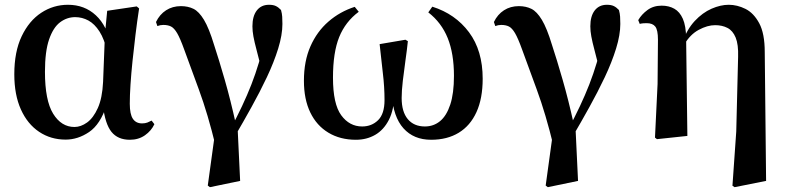

<svg xmlns="http://www.w3.org/2000/svg" viewBox="-20 -572 3315 808"><path d="M256.3 15.5Q193.6 15.5 144.7 -17.2Q95.7 -49.9 68 -111.3Q40.2 -172.8 40.2 -259.4Q40.2 -354.6 71.3 -419.6Q102.3 -484.6 153.6 -518.3Q204.8 -551.9 266.1 -551.9Q335.7 -551.9 383.5 -507.5Q431.3 -463.2 446 -381.8H452.5L431.2 -353.7Q419.2 -407.4 398.7 -439.4Q378.2 -471.4 352 -485.7Q325.8 -499.9 296.4 -499.9Q261.7 -499.9 232.8 -478.2Q204 -456.5 186.6 -406.1Q169.2 -355.7 169.2 -269.8Q169.2 -149.6 203.6 -93.6Q238.1 -37.6 293.5 -37.6Q320.2 -37.6 346.6 -56.6Q372.9 -75.6 391.7 -117.3Q410.5 -159.1 413.8 -227.4L421.6 -428L431.1 -526.6L555.4 -545L565.4 -536.5Q556.9 -481.4 550.1 -424.9Q543.2 -368.4 537.7 -315.4Q532.2 -262.4 529.2 -216.4Q526.2 -170.4 526.2 -135.4Q526.2 -91.4 539.2 -72.1Q552.2 -52.7 577.7 -52.7Q590.9 -52.7 600.2 -56.3Q609.5 -60 618 -64.5L629.7 -49.4Q617 -21.7 590 -2.7Q563 16.2 526.5 16.2Q475.9 16.2 449.1 -17.1Q422.3 -50.5 413.4 -127.3L428.4 -128.7Q402.2 -48.4 355 -16.4Q307.8 15.5 256.3 15.5Z M854.4 208.9 888.7 -41 887.8 44.3Q854.8 -92.4 816.8 -195.4Q778.8 -298.3 754.5 -365.4Q738 -411 725.5 -432.4Q713 -453.7 699.9 -460.4Q686.8 -467.1 667.1 -467.1Q654.4 -467.1 642.3 -462.3L636.5 -479.4Q651.9 -511.4 679 -528.8Q706.2 -546.2 741.3 -546.2Q771.3 -546.2 794.3 -534.8Q817.3 -523.5 838.4 -488.5Q859.6 -453.4 880.8 -383.5Q900.8 -323 925.8 -236.2Q950.8 -149.4 972.6 -49.8L979.3 -47.4L990.6 189.3L863.4 215.7ZM969.2 0.1 948.8 -26.4Q976.4 -78.4 998.4 -125Q1020.4 -171.6 1038 -216.7Q1055.5 -261.7 1069.5 -308.6Q1083.4 -355.5 1094 -407.8L1086.5 -257.3Q1070.3 -322.3 1060.3 -359.4Q1050.4 -396.5 1046.4 -419Q1042.3 -441.4 1042.3 -461.3Q1042.3 -504.2 1060.8 -528.1Q1079.4 -551.9 1112 -551.9Q1129.5 -551.9 1140.6 -546.7Q1151.7 -541.5 1162.6 -530Q1166.8 -514.9 1167.6 -501.9Q1168.5 -489 1168.5 -471.2Q1168.5 -425.4 1150.7 -367.7Q1132.9 -310.1 1103.2 -247.3Q1073.5 -184.6 1038.2 -121.1Q1003 -57.5 969.2 0.1Z M1477.8 16.2Q1411.5 16.2 1362.1 -13.6Q1312.6 -43.3 1285.8 -98.7Q1259 -154.1 1259 -232.3Q1259 -314.8 1286.4 -376.9Q1313.7 -439 1362 -481Q1410.3 -523 1472.8 -543.2L1489.7 -522.4Q1433.7 -480.8 1407.5 -416.2Q1381.3 -351.5 1381.3 -245.3Q1381.3 -134.2 1416 -87Q1450.6 -39.8 1504 -39.8Q1544.3 -39.8 1571.3 -66.4Q1598.2 -93 1598.2 -150.5Q1598.2 -205.9 1591.2 -263.8Q1584.2 -321.7 1577.6 -386.3L1686.2 -404.8L1696.4 -398.8Q1692.9 -363.7 1686.5 -319.1Q1680.1 -274.5 1675.2 -232.1Q1670.3 -189.8 1670.3 -159.4Q1670.3 -101.8 1696 -70.8Q1721.8 -39.8 1768.2 -39.8Q1804.6 -39.8 1831.9 -62.2Q1859.2 -84.6 1874.8 -131.8Q1890.4 -178.9 1890.4 -252.8Q1890.4 -346.1 1864.2 -411.5Q1837.9 -476.9 1782.4 -519.9L1799.3 -543.9Q1896.1 -513.4 1953.7 -436.3Q2011.3 -359.2 2011.3 -240.7Q2011.3 -157.4 1985.1 -100.1Q1959 -42.8 1910.4 -13.3Q1861.8 16.2 1794.3 16.2Q1721.2 16.2 1678 -31.9Q1634.7 -80 1628.6 -175.5H1639.4Q1638.3 -110.2 1616.6 -67.7Q1594.8 -25.2 1558.9 -4.5Q1523 16.2 1477.8 16.2Z M2276.4 208.9 2310.7 -41 2309.8 44.3Q2276.8 -92.4 2238.8 -195.4Q2200.8 -298.3 2176.5 -365.4Q2160 -411 2147.5 -432.4Q2135 -453.7 2121.9 -460.4Q2108.8 -467.1 2089.1 -467.1Q2076.4 -467.1 2064.3 -462.3L2058.5 -479.4Q2073.9 -511.4 2101 -528.8Q2128.2 -546.2 2163.3 -546.2Q2193.3 -546.2 2216.3 -534.8Q2239.3 -523.5 2260.4 -488.5Q2281.6 -453.4 2302.8 -383.5Q2322.8 -323 2347.8 -236.2Q2372.8 -149.4 2394.6 -49.8L2401.3 -47.4L2412.6 189.3L2285.4 215.7ZM2391.2 0.1 2370.8 -26.4Q2398.4 -78.4 2420.4 -125Q2442.4 -171.6 2460 -216.7Q2477.5 -261.7 2491.5 -308.6Q2505.4 -355.5 2516 -407.8L2508.5 -257.3Q2492.3 -322.3 2482.3 -359.4Q2472.4 -396.5 2468.4 -419Q2464.3 -441.4 2464.3 -461.3Q2464.3 -504.2 2482.8 -528.1Q2501.4 -551.9 2534 -551.9Q2551.5 -551.9 2562.6 -546.7Q2573.7 -541.5 2584.6 -530Q2588.8 -514.9 2589.6 -501.9Q2590.5 -489 2590.5 -471.2Q2590.5 -425.4 2572.7 -367.7Q2554.9 -310.1 2525.2 -247.3Q2495.5 -184.6 2460.2 -121.1Q2425 -57.5 2391.2 0.1Z M2736.4 7.1 2747.3 -218.7 2748.9 -404.9Q2748.9 -445.6 2737.7 -460.1Q2726.6 -474.5 2701.5 -474.5Q2694.2 -474.5 2687.3 -474Q2680.4 -473.5 2672.2 -471.5L2665.9 -487.3Q2680 -511.7 2704.9 -529.9Q2729.8 -548.2 2764.5 -548.2Q2795 -548.2 2817.9 -535.2Q2840.7 -522.3 2853.7 -492.8Q2866.7 -463.3 2867.5 -411.7V-407.7L2872.7 0L2744.7 13.6ZM3062.4 209.7 3078.4 -18.9 3086.2 -332.9Q3087.9 -384.8 3075.9 -413.9Q3064 -442.9 3041.5 -454.5Q3019 -466.1 2989.6 -466.1Q2957 -466.1 2920.5 -446.4Q2883.9 -426.7 2859.6 -384.4L2848.8 -393.2H2851.6Q2870.9 -448.5 2903.7 -483.7Q2936.6 -518.8 2974.6 -535.4Q3012.7 -551.9 3046.6 -551.9Q3082.4 -551.9 3117.2 -534.6Q3152 -517.2 3175.2 -474Q3198.3 -430.9 3198.3 -352.9L3204 189.3L3071.4 215.7Z"/></svg>

Font: Noto Serif KR ExtraLight
Style: Regular
Weight: 200
Designer: Ryoko NISHIZUKA 西塚涼子 (kana & ideographs); Frank Grießhammer (Latin, Greek & Cyrillic); Wenlong ZHANG 张文龙 (bopomofo); San
Foundry: Adobe
Version: Version 2.002-H1;hotconv 1.1.0;makeotfexe 2.6.0